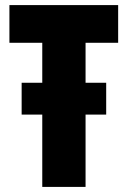

<svg xmlns="http://www.w3.org/2000/svg" viewBox="-20 -734 501 754"><path d="M146 -284H65V-409H146V-566H17V-714H444V-566H316V-409H397V-284H316V0H146Z"/></svg>

Font: Noto Sans UI CondBlack
Style: Regular
Weight: 900
Width: 3
Designer: Monotype Design Team
Foundry: Monotype Imaging Inc.
Version: Version 1.001